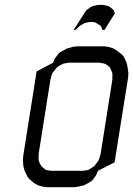

<svg xmlns="http://www.w3.org/2000/svg" viewBox="-20 -776 552 796"><path d="M75.2 -110.8 76.2 -128.9 131.8 -480 200.2 -516.1 207 -532.2 212.9 -541 223.1 -554.2 228 -559.1 241.2 -565.9 257.8 -575.2 283.2 -582 299.8 -584H411.1L428.2 -582L450.2 -575.2L464.8 -565.9L485.8 -549.8L493.2 -541L504.9 -516.1L508.8 -498L512.2 -473.1L511.2 -455.1L455.1 -103L386.2 -67.9L378.9 -50.8L374 -43L362.8 -28.8L358.9 -24.9L346.2 -17.1L328.1 -7.8L303.2 -2L287.1 0H174.8L159.2 -2L137.2 -7.8L121.1 -17.1L101.1 -34.2L94.2 -43L82 -67.9L77.1 -85.9ZM140.1 -110.8 143.1 -103 149.9 -89.8 152.8 -85.9 163.1 -77.1 169.9 -71.8 178.2 -69.8 193.8 -67.9H320.8L337.9 -69.8L347.2 -71.8L355 -77.1L369.1 -85.9L373 -89.8L382.8 -103L388.2 -110.8L392.1 -120.1L397 -137.2L445.8 -445.8V-463.9V-473.1L442.9 -480L437 -494.1L434.1 -498L422.9 -506.8L416 -511.2L408.2 -513.2L392.1 -516.1H265.1L248 -513.2L240.2 -511.2L231.9 -506.8L217.8 -498L213.9 -494.1L203.1 -480L196.8 -473.1L193.8 -463.9L189 -445.8L140.1 -137.2V-120.1ZM285.2 -651.9 329.1 -720.2 337.9 -733.9 344.2 -737.8 356 -747.1 365.2 -751 374 -752.9 389.2 -755.9H405.8L420.9 -752.9L428.2 -751L436 -747.1L446.8 -737.8L451.2 -733.9L456.1 -720.2L413.1 -651.9H404.8L399.9 -665L396 -669.9L384.8 -676.8L377 -682.1L370.1 -684.1L362.8 -685.1H355L346.2 -684.1L330.1 -680.2L325.2 -676.8L312 -669.9L293 -651.9Z"/></svg>

Font: Petahja
Style: Italic
Weight: 400
Designer: T. Christopher White
Version: Version 1.1